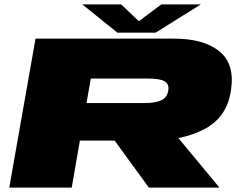

<svg xmlns="http://www.w3.org/2000/svg" viewBox="-20 -850 1114 870"><path d="M22 0H305L342 -213H665Q811 -213 910.8 -267.5Q1010.5 -322 1027 -444Q1044 -561 973.5 -618Q903 -675 767 -675H141ZM654.5 0H974.5L712 -316H424.5ZM372 -383 391.5 -494H653.5Q705.5 -494 726.8 -481Q748 -468 742 -438Q737.5 -409 711.8 -396Q686 -383 634 -383ZM512 -702H685L890 -830H711L609 -754L529 -830H353Z"/></svg>

Font: Anybody ExtraExpanded Black
Style: Italic
Weight: 900
Width: 8
Italic angle: -10°
Version: Version 1.113;gftools[0.9.25]